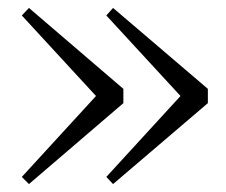

<svg xmlns="http://www.w3.org/2000/svg" viewBox="-20 -515 569 484"><path d="M265 -495 248 -476 435 -273 248 -69 265 -51 504 -255V-291ZM53 -495 35 -476 222 -273 35 -69 53 -51 291 -255V-291Z"/></svg>

Font: Source Han Serif CN Light
Style: Regular
Weight: 300
Designer: Ryoko NISHIZUKA 西塚涼子 (kana & ideographs); Frank Grießhammer (Latin, Greek & Cyrillic); Wenlong ZHANG 张文龙 (bopomofo); San
Foundry: Adobe
Version: Version 2.003;hotconv 1.1.1;makeotfexe 2.6.0